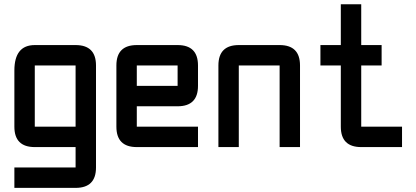

<svg xmlns="http://www.w3.org/2000/svg" viewBox="-20 -704 1993 919"><path d="M341.8 195.3H48.8V97.7H341.8V0H146.5Q48.8 0 48.8 -97.7V-366.2Q48.8 -488.3 146.5 -488.3H341.8Q439.5 -488.3 439.5 -390.6V97.7Q439.5 195.3 341.8 195.3ZM146.5 -97.7H341.8V-390.6H146.5Z M634.8 -488.3H830.1Q927.7 -488.3 927.7 -390.6V-293Q927.7 -195.3 830.1 -195.3H634.8V-97.7H927.7V0H634.8Q537.1 0 537.1 -97.7V-390.6Q537.1 -488.3 634.8 -488.3ZM830.1 -390.6H634.8V-293H830.1Z M1318.4 -390.6H1123V0H1025.4V-390.6Q1025.4 -488.3 1123 -488.3H1318.4Q1416 -488.3 1416 -390.6V0H1318.4Z M1709 0Q1611.3 0 1611.3 -97.7V-390.6H1513.7V-488.3H1611.3V-683.6H1709V-488.3H1806.6V-390.6H1709V-97.7H1904.3V0Z"/></svg>

Font: BabelStone Runic
Style: Regular
Weight: 400
Designer: Andrew West
Foundry: BabelStone
Version: Version 7.004 November 9, 2023